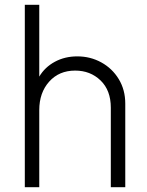

<svg xmlns="http://www.w3.org/2000/svg" viewBox="-20 -777 612 797"><path d="M83 0V-757H143V-459Q166 -498 207.5 -520.5Q249 -543 301 -543Q355 -543 400.5 -518Q446 -493 473 -448.5Q500 -404 500 -347V0H440V-330Q440 -402 397.5 -443Q355 -484 292 -484Q225 -484 184 -438Q143 -392 143 -320V0Z"/></svg>

Font: Plus Jakarta Sans Light
Style: Regular
Weight: 300
Designer: Gumpita Rahayu
Foundry: Tokotype
Version: Version 2.006; ttfautohint (v1.8.4.7-5d5b)